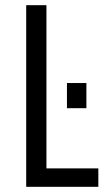

<svg xmlns="http://www.w3.org/2000/svg" viewBox="-20 -720 426 740"><path d="M81 0V-700H159V-71H359V0ZM313 -400V-303H238V-400Z"/></svg>

Font: Bebas Neue Regular
Style: Regular
Weight: 400
Designer: Ryoichi Tsunekawa & LGV (GE)
Foundry: Free Software Foundation, Inc.
Version: Version 1.003 August 13, 2016